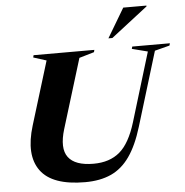

<svg xmlns="http://www.w3.org/2000/svg" viewBox="-61 -994 1030 1067"><g transform="rotate(-5 453.5 -461.0)"><path d="M280.5 -292Q248 -186 285.8 -135.5Q323.5 -85 426.5 -85Q516.5 -85 572.8 -132.8Q629 -180.5 664 -295L781 -680L693.5 -702.5L697 -715H907L903.5 -702.5L820.5 -681L694.5 -267.5Q663.5 -165.5 620 -103.8Q576.5 -42 515.5 -14.5Q454.5 13 371 13Q188 13 123 -76Q58 -165 107.5 -326L216 -679.5L143.5 -702.5L146.5 -715H485.5L482.5 -702.5L399 -678ZM569 -772 666 -935H795.5V-930.5L591 -772Z"/></g></svg>

Font: Newsreader 72pt
Style: Bold Italic
Weight: 700
Italic angle: -17°
Designer: Hugues Gentile
Foundry: Production Type
Version: Version 1.003; ttfautohint (v1.8.3)